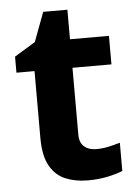

<svg xmlns="http://www.w3.org/2000/svg" viewBox="-50 -701 534 751"><g transform="rotate(-5 217.0 -326.0)"><path d="M308 -109Q333 -109 356 -114Q379 -119 402 -126V-15Q378 -5 342.5 2.5Q307 10 265 10Q216 10 177.5 -6Q139 -22 116.5 -61.5Q94 -101 94 -171V-434H23V-497L105 -547L148 -662H243V-546H396V-434H243V-171Q243 -140 261 -124.5Q279 -109 308 -109Z"/></g></svg>

Font: Noto Sans Ol Chiki
Style: Bold
Weight: 700
Designer: Monotype Design Team, Lewis McGuffie
Foundry: Monotype Imaging Inc.
Version: Version 2.003; ttfautohint (v1.8.4.7-5d5b)